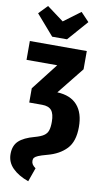

<svg xmlns="http://www.w3.org/2000/svg" viewBox="-121 -998 687 1275"><g transform="rotate(10 222.0 -360.5)"><path d="M257 -749H157L38 -886L95 -945L208 -861L321 -945L377 -886ZM436 -189Q436 -91 389 -41.5Q342 8 262 29Q221 40 202.5 48Q184 56 177.5 64Q171 72 171 85Q171 99 178 109.5Q185 120 200 131L167 224Q99 200 59.5 160.5Q20 121 20 66Q20 9 53.5 -22.5Q87 -54 158 -73Q198 -84 218 -97.5Q238 -111 245.5 -132.5Q253 -154 253 -191Q253 -245 233.5 -268.5Q214 -292 170 -292H83V-388L223 -568H16V-695H400V-572L255 -391Q345 -387 390.5 -335Q436 -283 436 -189Z"/></g></svg>

Font: Fira Sans Extra Condensed ExtraBold
Style: Regular
Weight: 800
Width: 1
Designer: Carrois Corporate & Edenspiekermann AG
Foundry: Carrois Corporate GbR & Edenspiekermann AG
Version: Version 4.203